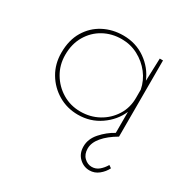

<svg xmlns="http://www.w3.org/2000/svg" viewBox="-134 -511 812 823"><g transform="rotate(30 271.5 -99.0)"><path d="M249 6Q195 6 151 -20Q107 -46 81 -90Q55 -134 55 -189Q55 -252 81.5 -296Q108 -340 152 -363Q196 -386 249 -386Q311 -386 359 -352.5Q407 -319 429 -266L433 -378H449V-1Q406 24 382 52.5Q358 81 358 110Q358 138 374.5 154Q391 170 412 170Q432 170 447.5 157Q463 144 474 125L487 134Q476 156 456 172Q436 188 411 188Q382 188 360 167Q338 146 338 111Q338 74 366 42.5Q394 11 429 -8V-112Q407 -61 358.5 -27.5Q310 6 249 6ZM251 -11Q300 -11 340 -33Q380 -55 404.5 -93.5Q429 -132 429 -181V-222Q421 -263 395.5 -296Q370 -329 332.5 -349Q295 -369 251 -369Q202 -369 162 -347Q122 -325 98 -284.5Q74 -244 74 -190Q74 -140 98 -99.5Q122 -59 162 -35Q202 -11 251 -11Z"/></g></svg>

Font: Synthetic Thin
Style: Regular
Weight: 100
Designer: Santiago Orozco
Foundry: Typemade
Version: Version 2.000; ttfautohint (v1.8.4.7-5d5b)